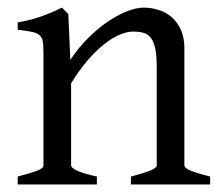

<svg xmlns="http://www.w3.org/2000/svg" viewBox="-20 -489 592 509"><path d="M327.1 0V-21Q362.3 -30.3 378.9 -37.1Q395.5 -43.9 395.5 -50.8V-309.1Q395.5 -338.9 392.1 -357.4Q388.7 -376 381.3 -386.7Q374 -397.5 362.1 -401.4Q350.1 -405.3 333 -405.3Q317.9 -405.3 299.3 -397.9Q280.8 -390.6 259.5 -374.5Q238.3 -358.4 215.1 -332.3Q191.9 -306.2 168.5 -268.1V-50.8Q168.5 -43.5 186.8 -35.6Q205.1 -27.8 236.8 -21V0H26.9V-21Q59.1 -29.3 77.1 -35.9Q95.2 -42.5 95.2 -50.8V-347.2Q95.2 -366.2 93.8 -377.4Q92.3 -388.7 85.7 -395Q79.1 -401.4 65.4 -404.3Q51.8 -407.2 26.9 -410.2V-429.7Q60.1 -435.1 88.4 -445.1Q116.7 -455.1 144 -468.8L161.1 -451.7L166.5 -330.1Q188 -362.8 213.9 -388.4Q239.7 -414.1 266.1 -431.9Q292.5 -449.7 317.1 -459.2Q341.8 -468.8 360.8 -468.8Q381.8 -468.8 401.4 -462.4Q420.9 -456.1 435.8 -442.9Q450.7 -429.7 459.7 -409.4Q468.8 -389.2 468.8 -361.8V-50.8Q468.8 -43.9 483.6 -37.4Q498.5 -30.8 537.1 -21V0Z"/></svg>

Font: Gentium Plus APac
Style: Regular
Weight: 400
Designer: J. Victor Gaultney, Annie Olsen, Iska Routamaa, Becca Hirsbrunner
Foundry: SIL International
Version: Version 5.000